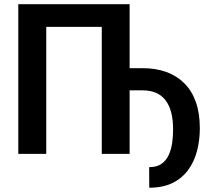

<svg xmlns="http://www.w3.org/2000/svg" viewBox="-20 -731 1009 912"><path d="M595.7 -710.9V0H463.4V-603.5H199.7V0H66.9V-710.9ZM536.1 -301.8V-407.2H657.7Q719.7 -407.2 769.8 -389.2Q819.8 -371.1 855.7 -335.2Q891.6 -299.3 910.4 -246.1Q929.2 -192.9 929.2 -121.6Q929.2 -66.4 916.3 -15.6Q903.3 35.2 874.8 75Q846.2 114.7 800.3 137.7Q754.4 160.6 689 160.6L688.5 63Q725.6 63 748 46.6Q770.5 30.3 782.2 3.7Q793.9 -22.9 798.1 -54.4Q802.2 -85.9 802.2 -116.2Q802.2 -163.1 793 -197.8Q783.7 -232.4 765.6 -255.6Q747.6 -278.8 720.5 -290.3Q693.4 -301.8 657.7 -301.8Z"/></svg>

Font: Roboto SemiCondensed SemiBold
Style: Regular
Weight: 600
Width: 4
Designer: Christian Robertson
Foundry: Google
Version: Version 3.009; 2024